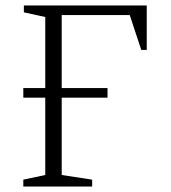

<svg xmlns="http://www.w3.org/2000/svg" viewBox="-20 -680 625 700"><path d="M65 0V-25L145 -42V-324H65V-359H145V-618L67 -635V-660H515V-498H495L453 -625H205V-359H372V-324H205V-42L316 -25V0Z"/></svg>

Font: Spectral SC ExtraLight
Style: Regular
Weight: 275
Designer: Jean-Baptiste Levee
Foundry: Production Type
Version: Version 2.001